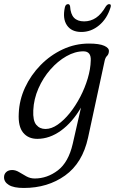

<svg xmlns="http://www.w3.org/2000/svg" viewBox="-58 -680 570 952"><path d="M378.5 3Q351 128.5 264.8 190.2Q178.5 252 60 252Q10 252 -14 237.2Q-38 222.5 -38 199Q-38 183 -27 173Q-16 163 2.5 163Q19.5 163 36.8 173.5Q54 184 73 194.5Q92 205 114 205Q176 205 228.8 164.8Q281.5 124.5 302.5 33.5L343.5 -146.5Q301 -73.5 244.5 -32.5Q188 8.5 127 8.5Q82 8.5 56.8 -22.2Q31.5 -53 35 -117.5Q37.5 -184 66.2 -246Q95 -308 143.2 -357.2Q191.5 -406.5 253 -435.2Q314.5 -464 383 -464Q434 -464 458.8 -453Q483.5 -442 482 -425.5Q481 -410.5 472.8 -402.8Q464.5 -395 461 -379ZM107 -133Q104.5 -82 121.8 -61.2Q139 -40.5 167.5 -40.5Q197 -40.5 228 -62Q259 -83.5 287.8 -119.2Q316.5 -155 339.8 -199.5Q363 -244 377 -291Q391 -338 392 -380.5Q394 -425.5 355.5 -425.5Q314 -425.5 271.2 -401.2Q228.5 -377 192 -335.5Q155.5 -294 132.5 -241.5Q109.5 -189 107 -133ZM359 -574Q391.5 -574 418 -591.8Q444.5 -609.5 467 -648.5Q475 -659.5 483 -659.5Q495.5 -659.5 490 -643Q473 -587.5 433.5 -554.5Q394 -521.5 345.5 -521.5Q296.5 -521.5 274 -554.5Q251.5 -587.5 263.5 -643Q267 -659.5 279.5 -659.5Q287.5 -659.5 289.5 -648.5Q292 -609.5 309.2 -591.8Q326.5 -574 359 -574Z"/></svg>

Font: Fraunces 9pt S050 Light
Style: Italic
Weight: 300
Italic angle: -16°
Version: Version 1.000; ttfautohint (v1.8.3)